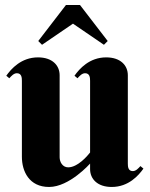

<svg xmlns="http://www.w3.org/2000/svg" viewBox="-20 -735 595 763"><path d="M488 -436C488 -475 459 -507 402 -507C335 -507 295 -461 276 -434L288 -424C296 -433 306 -444 318 -444C337 -444 338 -426 338 -414V-129C328 -116 289 -70 251 -70C228 -70 217 -92 217 -110V-436C217 -475 188 -507 131 -507C64 -507 24 -461 5 -434L17 -424C25 -433 35 -444 47 -444C66 -444 67 -426 67 -414V-112C67 -54 96 8 175 8C256 8 338 -85 338 -85V-63C338 -24 367 8 424 8C491 8 531 -38 550 -65L538 -75C530 -66 520 -55 508 -55C489 -55 488 -73 488 -85ZM242 -715 132 -572 147 -557 270 -641 393 -557 408 -572 298 -715Z"/></svg>

Font: Berkshire Swash
Style: Regular
Weight: 700
Designer: Astigmatic (AOETI)
Foundry: Astigmatic (AOETI)
Version: Version 1.000